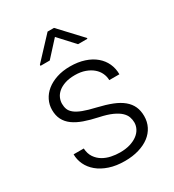

<svg xmlns="http://www.w3.org/2000/svg" viewBox="-182 -848 870 961"><g transform="rotate(-30 253.0 -367.5)"><path d="M392.6 -134.3Q392.6 -150.4 387 -166.5Q381.3 -182.6 366 -197Q350.6 -211.4 323 -223.9Q295.4 -236.3 251.5 -245.6Q207.5 -254.9 173.1 -267.1Q138.7 -279.3 115 -296.6Q91.3 -314 79.1 -337.9Q66.9 -361.8 66.9 -394Q66.9 -423.3 79.8 -449.7Q92.8 -476.1 116.9 -495.6Q141.1 -515.1 175.5 -526.6Q210 -538.1 252.9 -538.1Q298.8 -538.1 335.2 -526.1Q371.6 -514.2 396.7 -492.9Q421.9 -471.7 435.1 -442.9Q448.2 -414.1 448.2 -380.4H389.6Q389.6 -400.9 380.6 -420.4Q371.6 -439.9 354.2 -454.8Q336.9 -469.7 311.3 -479Q285.6 -488.3 252.9 -488.3Q218.8 -488.3 194.6 -480Q170.4 -471.7 155 -458.5Q139.6 -445.3 132.6 -429Q125.5 -412.6 125.5 -396Q125.5 -378.4 130.9 -364Q136.2 -349.6 151.6 -337.2Q167 -324.7 194.6 -314.2Q222.2 -303.7 266.6 -293.5Q314.5 -282.2 349.1 -268.6Q383.8 -254.9 406.5 -236.1Q429.2 -217.3 440.2 -193.1Q451.2 -168.9 451.2 -137.2Q451.2 -104.5 437.5 -77.4Q423.8 -50.3 398.4 -31Q373 -11.7 336.9 -1Q300.8 9.8 256.3 9.8Q206.1 9.8 167.5 -3.2Q128.9 -16.1 102.5 -38.1Q76.2 -60.1 62.7 -88.6Q49.3 -117.2 49.3 -147.9H107.9Q109.9 -116.7 124 -95.9Q138.2 -75.2 159.2 -62.7Q180.2 -50.3 205.8 -44.9Q231.4 -39.6 256.3 -39.6Q289.6 -39.6 314.9 -47.4Q340.3 -55.2 357.7 -68.4Q375 -81.5 383.8 -98.6Q392.6 -115.7 392.6 -134.3ZM398.4 -619.1V-614.3H344.2L262.2 -703.6L180.7 -614.3H127.4V-620.6L243.7 -745.1H280.8Z"/></g></svg>

Font: Melbourne
Style: Light
Weight: 300
Designer: Google
Version: Version 2.000980; 2014